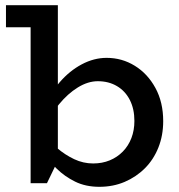

<svg xmlns="http://www.w3.org/2000/svg" viewBox="-20 -706 688 740"><path d="M3 -601V-686H197V-601ZM391 -483Q450 -483 499.5 -452.5Q549 -422 579 -367Q609 -312 609 -239Q609 -184 590.5 -137.5Q572 -91 538.5 -57.5Q505 -24 460.5 -5Q416 14 363 14Q310 14 269.5 -6Q229 -26 199 -55.5Q169 -85 146 -112V-189Q170 -161 200.5 -135Q231 -109 266 -92.5Q301 -76 339 -76Q374 -76 403 -88Q432 -100 453.5 -122Q475 -144 486.5 -174Q498 -204 498 -240Q498 -286 480.5 -320.5Q463 -355 431 -374Q399 -393 357 -393Q319 -393 280 -369Q241 -345 207 -303.5Q173 -262 149 -207V-288Q172 -345 210 -389Q248 -433 295 -458Q342 -483 391 -483ZM98 0V-686H203V-87L161 0Z"/></svg>

Font: BioRhyme Medium
Style: Regular
Weight: 500
Designer: Aoife Mooney
Foundry: Aoife Mooney Type
Version: Version 1.600;gftools[0.9.33]